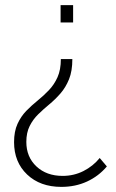

<svg xmlns="http://www.w3.org/2000/svg" viewBox="-20 -520 455 751"><path d="M263 -289Q263 -242 250 -210Q237 -178 216.5 -154.5Q196 -131 173 -112Q150 -93 129.5 -73Q109 -53 96 -27Q83 -1 83 35Q83 94 122.5 131Q162 168 225 168Q269 168 306.5 149Q344 130 370 98L398 131Q366 169 320.5 190Q275 211 220 211Q137 211 86 162.5Q35 114 35 36Q35 -6 48.5 -35.5Q62 -65 83 -86.5Q104 -108 127 -126.5Q150 -145 171 -167Q192 -189 205 -218Q218 -247 218 -289ZM266 -500V-432H217V-500Z"/></svg>

Font: SUSE ExtraLight
Style: Regular
Weight: 250
Designer: Rene Bieder
Foundry: SUSE
Version: Version 1.000